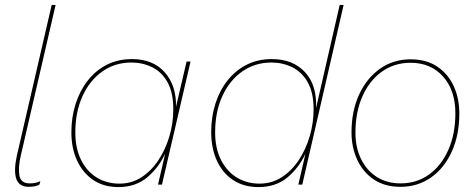

<svg xmlns="http://www.w3.org/2000/svg" viewBox="-20 -750 1934 780"><path d="M97 9Q57 9 46 -24Q35 -57 49 -120L190 -730H206L64 -116Q53 -67 59 -36Q65 -5 101 -5Q126 -5 144 -14L140 0Q134 4 122.5 6.5Q111 9 97 9Z M461 10Q401 10 358.5 -19Q316 -48 293 -98Q270 -148 270 -212Q270 -275 287.5 -329Q305 -383 337.5 -424Q370 -465 415 -487.5Q460 -510 516 -510Q602 -510 649.5 -456Q697 -402 695 -316L738 -500H754L638 0H622L651 -126Q625 -69 578 -29.5Q531 10 461 10ZM465 -4Q515 -4 555 -30Q595 -56 624 -100Q653 -144 668.5 -197.5Q684 -251 684 -306Q684 -374 660.5 -416Q637 -458 598 -477Q559 -496 514 -496Q447 -496 395.5 -459.5Q344 -423 315 -359Q286 -295 286 -212Q286 -147 309.5 -100Q333 -53 373.5 -28.5Q414 -4 465 -4Z M1030 10Q970 10 927 -18.5Q884 -47 861 -97.5Q838 -148 838 -213Q838 -276 855.5 -330Q873 -384 905.5 -424.5Q938 -465 983 -487.5Q1028 -510 1084 -510Q1170 -510 1219 -457Q1268 -404 1264 -311L1360 -730H1376L1208 0H1192L1221 -126Q1195 -69 1148 -29.5Q1101 10 1030 10ZM1034 -4Q1084 -4 1124.5 -30Q1165 -56 1194 -100Q1223 -144 1238.5 -197.5Q1254 -251 1254 -306Q1254 -374 1230 -416Q1206 -458 1167 -477Q1128 -496 1083 -496Q1016 -496 964.5 -460Q913 -424 883.5 -360Q854 -296 854 -212Q854 -147 878 -100Q902 -53 942.5 -28.5Q983 -4 1034 -4Z M1607 9Q1543 9 1498.5 -21Q1454 -51 1431 -101.5Q1408 -152 1408 -212Q1408 -299 1439 -366Q1470 -433 1524 -471Q1578 -509 1648 -509Q1713 -509 1757 -479Q1801 -449 1823.5 -399.5Q1846 -350 1846 -289Q1846 -202 1815.5 -134.5Q1785 -67 1731 -29Q1677 9 1607 9ZM1607 -5Q1673 -5 1723 -41Q1773 -77 1801.5 -141.5Q1830 -206 1830 -290Q1830 -383 1780 -439Q1730 -495 1648 -495Q1582 -495 1531.5 -459Q1481 -423 1452.5 -359Q1424 -295 1424 -211Q1424 -150 1447 -103.5Q1470 -57 1511 -31Q1552 -5 1607 -5Z"/></svg>

Font: Kantumruy Pro Thin
Style: Italic
Weight: 250
Italic angle: -13°
Version: Version 1.002